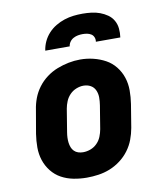

<svg xmlns="http://www.w3.org/2000/svg" viewBox="-84 -820 769 897"><g transform="rotate(-10 300.0 -371.0)"><path d="M256 8Q224 8 193 2Q162 -4 135.5 -18.5Q109 -33 90 -57Q71 -81 61.5 -110Q52 -139 52 -171Q52 -203 57 -235L76 -345Q80 -373 90 -399.5Q100 -426 117.5 -449.5Q135 -473 159 -491Q183 -509 210 -519.5Q237 -530 264.5 -535.5Q292 -541 320 -541Q352 -541 382.5 -533.5Q413 -526 439.5 -511.5Q466 -497 485 -473Q504 -449 513.5 -420Q523 -391 523 -359Q523 -327 518 -295L500 -185Q495 -157 485 -130.5Q475 -104 457.5 -80.5Q440 -57 416 -39Q392 -21 365.5 -10.5Q339 0 311 4Q283 8 256 8ZM259 -112Q277 -112 294.5 -118.5Q312 -125 325.5 -138.5Q339 -152 346 -169.5Q353 -187 356 -204L374 -314Q377 -333 377 -351Q377 -369 370 -385Q363 -401 348 -409.5Q333 -418 314 -418Q297 -418 279.5 -411Q262 -404 249 -390.5Q236 -377 229 -360Q222 -343 219 -326L201 -216Q199 -204 198.5 -191.5Q198 -179 199.5 -167.5Q201 -156 205 -145.5Q209 -135 217 -127Q225 -119 236 -115.5Q247 -112 259 -112ZM167 -610Q170 -632 179.5 -652.5Q189 -673 204.5 -690Q220 -707 240 -719Q260 -731 281.5 -738Q303 -745 324.5 -747.5Q346 -750 368 -750Q389 -750 410 -747.5Q431 -745 450 -738Q469 -731 485.5 -719.5Q502 -708 512 -690.5Q522 -673 524 -652Q526 -631 523 -610H407Q409 -621 405 -631Q401 -641 392.5 -646.5Q384 -652 373.5 -654Q363 -656 352 -656Q341 -656 330 -654Q319 -652 308.5 -646.5Q298 -641 291 -631Q284 -621 283 -610Z"/></g></svg>

Font: Iosevka Curly Slab HvEx
Style: Italic
Weight: 900
Width: 7
Italic angle: -9°
Monospace: yes
Designer: Belleve Invis
Foundry: Belleve Invis
Version: Version 11.1.0; ttfautohint (v1.8.3)